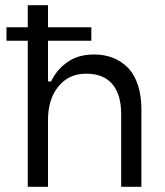

<svg xmlns="http://www.w3.org/2000/svg" viewBox="-20 -720 636 740"><path d="M165 -258V0H87V-700H165V-406H177Q199 -453 242 -482Q282 -510 343 -510Q424 -510 475 -457Q525 -402 525 -296V0H447V-280Q447 -357 412 -397Q378 -436 312 -436Q246 -436 206 -388Q165 -338 165 -258ZM332 -563H5V-615H332Z"/></svg>

Font: Rilu
Style: Regular
Weight: 500
Designer: Alí Sinisterra
Foundry: Alí Sinisterra
Version: 0.1